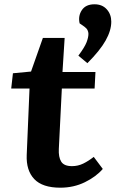

<svg xmlns="http://www.w3.org/2000/svg" viewBox="-20 -857 536 891"><path d="M40 -517 124 -525 179 -681H280L270 -523H423L419 -446H267L253 -166Q251 -128 264 -107Q277 -86 314 -86Q342 -86 366.5 -98Q391 -110 415 -129L457 -73Q426 -37 374 -11.5Q322 14 260 14Q177 14 139 -26Q101 -66 104 -138L117 -446H32ZM385.5 -563.8 343.7 -598.8Q372.8 -637.7 381.6 -660.5Q390.4 -683.4 390.4 -699.9Q390.4 -707.7 386.5 -716.5Q382.6 -725.2 371.9 -733L349.5 -748.6Q341.7 -782.6 359.7 -809.8Q377.7 -837.1 418.6 -837.1Q454.5 -837.1 475.5 -813.7Q496.4 -790.4 496.4 -756.3Q496.4 -715.5 470.1 -668.8Q443.8 -622.1 385.5 -563.8Z"/></svg>

Font: Literata 7pt
Style: Bold Italic
Weight: 700
Italic angle: -2°
Designer: Latin by Veronika Burian and Jose Scaglione. Greek by Irene Vlachou. Cyrillic by Vera Evstafieva
Foundry: TypeTogether
Version: Version 3.002